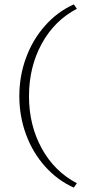

<svg xmlns="http://www.w3.org/2000/svg" viewBox="-20 -731 422 874"><path d="M68 -293Q68 -385 98.5 -468Q129 -551 185.5 -614.5Q242 -678 316 -711L330 -691Q228 -638 170 -532Q112 -426 112 -293Q112 -161 170 -55.5Q228 50 330 103L316 123Q242 90 185.5 27Q129 -36 98.5 -119Q68 -202 68 -293Z"/></svg>

Font: Ysabeau Infant Light
Style: Regular
Weight: 300
Designer: Christian Thalmann (Catharsis Fonts)
Version: Version 0.003